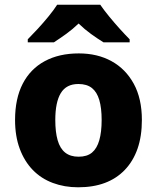

<svg xmlns="http://www.w3.org/2000/svg" viewBox="-20 -786 667 816"><path d="M583 -276Q583 -207 564.5 -154Q546 -101 510.5 -64Q475 -27 425.5 -8.5Q376 10 312 10Q254 10 204.5 -8.5Q155 -27 119.5 -63.5Q84 -100 64 -153.5Q44 -207 44 -276Q44 -367 76.5 -430Q109 -493 170 -526Q231 -559 315 -559Q394 -559 454 -526Q514 -493 548.5 -430Q583 -367 583 -276ZM215 -276Q215 -225 225 -190Q235 -155 257 -137.5Q279 -120 314 -120Q350 -120 371 -137.5Q392 -155 402 -190Q412 -225 412 -276Q412 -327 402 -361Q392 -395 370.5 -412Q349 -429 313 -429Q262 -429 238.5 -390.5Q215 -352 215 -276ZM406 -766Q421 -744 443.5 -716.5Q466 -689 489.5 -663Q513 -637 531 -619V-606H420Q394 -622 367 -641.5Q340 -661 314 -686Q288 -661 261.5 -642Q235 -623 209 -606H98V-619Q117 -638 140.5 -663.5Q164 -689 186.5 -716.5Q209 -744 223 -766Z"/></svg>

Font: Noto Sans Armenian ExtraBold
Style: Regular
Weight: 800
Version: Version 2.007